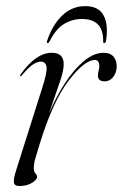

<svg xmlns="http://www.w3.org/2000/svg" viewBox="-20 -614 410 642"><path d="M47.5 -359.5Q46 -360.5 48.5 -364.5Q99.5 -437.5 153.5 -437.5Q193 -437.5 193 -399.5Q193 -377 180.8 -342.2Q168.5 -307.5 143.5 -233.5Q167.5 -290.5 197.8 -336.8Q228 -383 261 -410.2Q294 -437.5 326.5 -437.5Q349.5 -437.5 360.5 -423.5Q371.5 -409.5 370 -387.5Q368.5 -368 357.2 -355Q346 -342 330 -342Q307.5 -342 307.5 -361Q307.5 -370 309.8 -377.5Q312 -385 312 -392.5Q312 -413.5 297.5 -413.5Q262.5 -413.5 209.5 -344.2Q156.5 -275 112.5 -132Q104.5 -105 98.8 -86.2Q93 -67.5 93 -51Q93 -39.5 98.5 -34Q104 -28.5 104 -22.5Q104 -13 86.8 -2.5Q69.5 8 45.5 8Q28 8 26.5 -4Q25 -16 33 -41.5L121 -319.5Q138.5 -373.5 135.5 -390.8Q132.5 -408 116.5 -408Q105.5 -408 90.8 -398.8Q76 -389.5 53 -362Q49.5 -358 47.5 -359.5ZM254 -550.5Q221.5 -550.5 194 -533.8Q166.5 -517 146 -476Q143 -470 139.5 -470Q135 -470 137.5 -477.5Q155.5 -531 188 -562.2Q220.5 -593.5 265 -593.5Q310 -593.5 326.5 -562.2Q343 -531 334.5 -477.5Q333 -470 328.5 -470Q324.5 -470 325 -476Q325 -516 306.5 -533.2Q288 -550.5 254 -550.5Z"/></svg>

Font: Fraunces 144pt S000 Light
Style: Italic
Weight: 300
Italic angle: -16°
Version: Version 1.000; ttfautohint (v1.8.3)